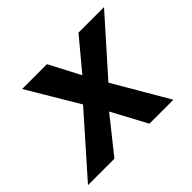

<svg xmlns="http://www.w3.org/2000/svg" viewBox="-131 -616 771 771"><g transform="rotate(-45 254.5 -230.0)"><path d="M385 -460 275 -328 206 -460H65L194 -243L-21 0H129L248 -149L328 0H464L328 -233L530 -460Z"/></g></svg>

Font: Jost SemiBold
Style: Italic
Weight: 600
Italic angle: -5°
Version: Version 3.710